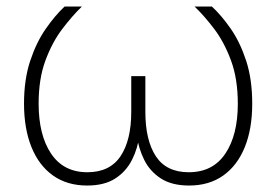

<svg xmlns="http://www.w3.org/2000/svg" viewBox="-20 -559 842 585"><path d="M245.6 6.3Q184.6 6.3 141.6 -24.2Q98.6 -54.7 75.9 -110.8Q53.2 -167 53.2 -243.2Q53.2 -316.9 72 -373.5Q90.8 -430.2 119.4 -471.2Q147.9 -512.2 176.8 -539.1H229.5Q199.7 -510.3 169.2 -470Q138.7 -429.7 118.2 -374Q97.7 -318.4 97.7 -243.2Q97.7 -147.5 135.7 -90.8Q173.8 -34.2 246.1 -34.2Q314.5 -34.2 347.2 -83Q379.9 -131.8 379.9 -218.3V-327.1H422.9V-218.3Q422.9 -131.8 454.8 -83Q486.8 -34.2 555.2 -34.2Q628.4 -34.2 666.5 -90.8Q704.6 -147.5 704.6 -242.7Q704.6 -318.8 683.8 -374.8Q663.1 -430.7 632.8 -470.7Q602.5 -510.7 572.8 -539.1H625.5Q654.3 -512.7 682.9 -471.7Q711.4 -430.7 730 -374Q748.5 -317.4 748.5 -243.2Q748.5 -166.5 725.8 -110.6Q703.1 -54.7 660.2 -24.2Q617.2 6.3 556.2 6.3Q503.4 6.3 470 -15.4Q436.5 -37.1 419.2 -72.3Q401.9 -107.4 396.5 -147.5H404.8Q399.9 -106.9 382.1 -71.8Q364.3 -36.6 331.1 -15.1Q297.9 6.3 245.6 6.3Z"/></svg>

Font: Inter 18pt ExtraLight
Style: Regular
Weight: 250
Designer: Rasmus Andersson
Foundry: rsms
Version: Version 4.001;git-66647c0bb